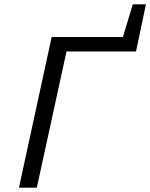

<svg xmlns="http://www.w3.org/2000/svg" viewBox="-20 -872 698 892"><path d="M68 0 220 -700H551L597 -852H658L612 -633H289L151 0Z"/></svg>

Font: Isabella Sans
Style: Italic
Weight: 400
Italic angle: -12°
Designer: Christian Thalmann (Catharsis Fonts), Cristiano Sobral
Foundry: The Isabella Sans Project Authors
Version: Version 2.026; ttfautohint (v1.8.4.7-5d5b-dirty)